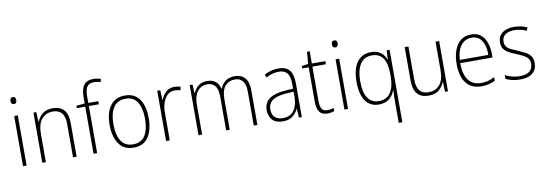

<svg xmlns="http://www.w3.org/2000/svg" viewBox="-68 -1262 5676 1992"><g transform="rotate(-10 2770.0 -265.5)"><path d="M103 -725Q121 -725 127.5 -714.5Q134 -704 134 -688Q134 -672 127 -661.5Q120 -651 103 -651Q87 -651 80 -661.5Q73 -672 73 -688Q73 -704 80 -714.5Q87 -725 103 -725ZM122 -529V0H84V-529Z M490 -539Q567 -539 608 -495Q649 -451 649 -356V0H611V-351Q611 -431 578.5 -468Q546 -505 487 -505Q413 -505 369 -454Q325 -403 325 -300V0H287V-529H317L322 -426H325Q341 -470 381 -504.5Q421 -539 490 -539Z M971 -496H865V0H827V-496H738V-521L827 -530V-597Q827 -681 858 -723Q889 -765 960 -765Q983 -765 1002 -761Q1021 -757 1037 -752L1028 -718Q997 -731 960 -731Q908 -731 886.5 -699.5Q865 -668 865 -595V-529H971Z M1455 -265Q1455 -139 1404 -64.5Q1353 10 1249 10Q1148 10 1095.5 -64.5Q1043 -139 1043 -266Q1043 -395 1097 -467Q1151 -539 1252 -539Q1322 -539 1367 -504.5Q1412 -470 1433.5 -408.5Q1455 -347 1455 -265ZM1083 -266Q1083 -154 1123.5 -89.5Q1164 -25 1249 -25Q1336 -25 1376 -89Q1416 -153 1416 -265Q1416 -336 1399.5 -390Q1383 -444 1347 -474.5Q1311 -505 1252 -505Q1167 -505 1125 -442Q1083 -379 1083 -266Z M1772 -538Q1808 -538 1837 -528L1830 -492Q1816 -496 1801.5 -498.5Q1787 -501 1771 -501Q1724 -501 1693 -472.5Q1662 -444 1645.5 -395.5Q1629 -347 1630 -288V0H1591V-529H1623L1628 -424H1630Q1645 -468 1680 -503Q1715 -538 1772 -538Z M2410 -539Q2475 -539 2514 -496.5Q2553 -454 2553 -363V0H2515V-360Q2515 -437 2484 -471Q2453 -505 2406 -505Q2340 -505 2301 -460Q2262 -415 2262 -324V0H2224V-356Q2224 -437 2193.5 -471Q2163 -505 2115 -505Q2048 -505 2009.5 -456Q1971 -407 1971 -319V0H1933V-529H1963L1968 -437H1971Q1981 -462 1999.5 -485.5Q2018 -509 2047 -524Q2076 -539 2119 -539Q2173 -539 2206.5 -511Q2240 -483 2251 -435H2254Q2273 -482 2311 -510.5Q2349 -539 2410 -539Z M2868 -539Q2946 -539 2983.5 -495.5Q3021 -452 3021 -355V0H2991L2985 -94H2983Q2964 -52 2926.5 -21Q2889 10 2820 10Q2747 10 2710.5 -30Q2674 -70 2674 -133Q2674 -212 2732 -252.5Q2790 -293 2897 -300L2983 -306V-349Q2983 -434 2954.5 -469.5Q2926 -505 2866 -505Q2834 -505 2801 -496Q2768 -487 2732 -468L2719 -501Q2753 -518 2790.5 -528.5Q2828 -539 2868 -539ZM2900 -269Q2810 -263 2761.5 -230.5Q2713 -198 2713 -133Q2713 -80 2742.5 -51.5Q2772 -23 2825 -23Q2905 -23 2943.5 -76.5Q2982 -130 2983 -219V-274Z M3297 -24Q3316 -24 3333 -27.5Q3350 -31 3363 -36V-3Q3349 3 3332 6.5Q3315 10 3292 10Q3232 10 3206.5 -26.5Q3181 -63 3181 -133V-496H3113V-521L3181 -531L3192 -658H3220V-529H3362V-496H3220V-135Q3220 -80 3236.5 -52Q3253 -24 3297 -24Z M3489 -725Q3507 -725 3513.5 -714.5Q3520 -704 3520 -688Q3520 -672 3513 -661.5Q3506 -651 3489 -651Q3473 -651 3466 -661.5Q3459 -672 3459 -688Q3459 -704 3466 -714.5Q3473 -725 3489 -725ZM3508 -529V0H3470V-529Z M4001 -8Q4001 -26 4002 -55.5Q4003 -85 4004 -109H4001Q3984 -56 3941.5 -22.5Q3899 11 3834 11Q3742 11 3692.5 -58.5Q3643 -128 3643 -262Q3643 -345 3665 -407.5Q3687 -470 3732 -504.5Q3777 -539 3844 -539Q3907 -539 3946 -508.5Q3985 -478 4001 -433H4003L4008 -529H4039V234H4001ZM3838 -24Q3920 -24 3960.5 -83.5Q4001 -143 4002 -246V-287Q4002 -392 3963.5 -448Q3925 -504 3847 -504Q3766 -504 3724 -440.5Q3682 -377 3682 -262Q3682 -143 3722 -83.5Q3762 -24 3838 -24Z M4561 -529V0H4530L4526 -103H4523Q4507 -59 4467.5 -24.5Q4428 10 4357 10Q4198 10 4198 -176V-529H4237V-182Q4237 -101 4268.5 -63Q4300 -25 4361 -25Q4437 -25 4480 -76Q4523 -127 4523 -232V-529Z M4899 -539Q4962 -539 5001 -506.5Q5040 -474 5058.5 -419Q5077 -364 5077 -297V-265H4737Q4736 -149 4781.5 -87Q4827 -25 4915 -25Q4955 -25 4987 -33Q5019 -41 5058 -61V-23Q5025 -7 4990.5 1.5Q4956 10 4914 10Q4840 10 4792 -24Q4744 -58 4721 -119Q4698 -180 4698 -262Q4698 -341 4720.5 -404Q4743 -467 4787.5 -503Q4832 -539 4899 -539ZM4899 -505Q4830 -505 4787.5 -453Q4745 -401 4738 -299H5039Q5040 -358 5025 -405Q5010 -452 4979 -478.5Q4948 -505 4899 -505Z M5498 -133Q5498 -67 5453.5 -28.5Q5409 10 5321 10Q5273 10 5234 0Q5195 -10 5170 -23V-64Q5202 -46 5241 -35.5Q5280 -25 5321 -25Q5394 -25 5427 -53.5Q5460 -82 5460 -133Q5460 -167 5443.5 -188Q5427 -209 5397.5 -224.5Q5368 -240 5329 -256Q5286 -273 5252.5 -290.5Q5219 -308 5199.5 -335Q5180 -362 5180 -407Q5180 -467 5224.5 -503Q5269 -539 5348 -539Q5389 -539 5425 -531Q5461 -523 5489 -509L5474 -476Q5449 -489 5415 -497Q5381 -505 5347 -505Q5287 -505 5252.5 -480Q5218 -455 5218 -407Q5218 -374 5233.5 -353.5Q5249 -333 5278 -319Q5307 -305 5346 -289Q5387 -271 5421.5 -253.5Q5456 -236 5477 -208Q5498 -180 5498 -133Z"/></g></svg>

Font: Noto Sans Gurmukhi SemiCondensed ExtraLight
Style: Regular
Weight: 200
Width: 4
Designer: Jelle Bosma - Monotype Design Team
Foundry: Monotype Imaging Inc.
Version: Version 2.004; ttfautohint (v1.8.4.7-5d5b)